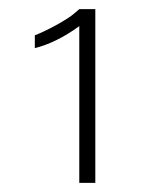

<svg xmlns="http://www.w3.org/2000/svg" viewBox="-20 -742 330 419"><path d="M188 -343V-722H153L140 -711C125 -698 78 -673 56 -665V-637C85 -644 119 -660 153 -685V-343Z"/></svg>

Font: Perun ExtraLight
Style: Regular
Weight: 200
Foundry: Copyright (c) Stefan Peev, Context Ltd, 2016
Version: Version 1.089